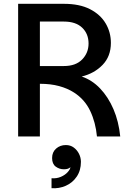

<svg xmlns="http://www.w3.org/2000/svg" viewBox="-20 -715 710 1006"><path d="M250 271V219Q277 221 299 211.5Q321 202 334.5 187Q348 172 349 161Q338 172 315 172Q291 172 272 158Q253 144 253 113Q253 82 274 63.5Q295 45 325 45Q349 45 366.5 58Q384 71 394 91Q404 111 404 133Q404 178 382 210.5Q360 243 324.5 258.5Q289 274 250 271ZM75 0V-695H315Q397 -695 451.5 -667Q506 -639 533.5 -592.5Q561 -546 561 -490Q561 -420 517.5 -375Q474 -330 408 -314Q462 -296 504.5 -251.5Q547 -207 574.5 -143Q602 -79 610 0H488Q481 -74 452.5 -134Q424 -194 368 -230Q334 -252 289.5 -264Q245 -276 189 -276V0ZM189 -369H315Q377 -369 410.5 -403.5Q444 -438 444 -487Q444 -538 410.5 -570Q377 -602 315 -602H189Z"/></svg>

Font: Parkinsans Medium
Style: Regular
Weight: 500
Designer: Red Stone, Indian Type Foundry
Foundry: Indian Type Foundry
Version: Version 1.000